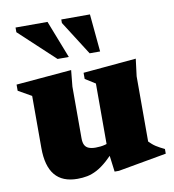

<svg xmlns="http://www.w3.org/2000/svg" viewBox="-79 -747 752 831"><g transform="rotate(-10 297.5 -331.0)"><path d="M242.5 -155Q242.5 -136.5 248.2 -125.5Q254 -114.5 266 -109.8Q278 -105 296 -105Q318.5 -105 337 -109.8Q355.5 -114.5 370.5 -124L388.5 -100.5Q354.5 -62.5 328.8 -39.5Q303 -16.5 281 -5Q259 6.5 238.5 10.5Q218 14.5 195.5 14.5Q129.5 14.5 96.8 -25Q64 -64.5 64 -144V-373L6 -406V-433L249.5 -454L242.5 -382.5ZM358.5 11.5 345 -94V-378L300.5 -406V-433L533.5 -454L524 -378V-91.5Q530.5 -85 537.5 -78.8Q544.5 -72.5 552.8 -67.2Q561 -62 570.2 -57Q579.5 -52 590 -47V-26.5L377.5 11.5ZM249.5 -511.5H200L44.5 -656.5V-677H185ZM387 -511.5H341L245.5 -661.5V-677H371.5Z"/></g></svg>

Font: Newsreader 24pt ExtraBold
Style: Regular
Weight: 800
Designer: Hugues Gentile
Foundry: Production Type
Version: Version 1.003